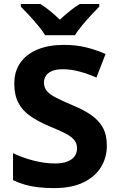

<svg xmlns="http://www.w3.org/2000/svg" viewBox="-20 -954 606 984"><path d="M527.6 -206.9Q527.6 -146.5 497.5 -97.4Q467.5 -48.4 407.5 -19.2Q347.6 10 257.4 10Q211.9 10 175.4 5.7Q138.9 1.4 107.7 -7.6Q76.4 -16.7 46.7 -30.7V-169.2Q96.2 -145.2 153 -130.7Q209.9 -116.2 261.4 -116.2Q299.7 -116.2 324.7 -125.9Q349.8 -135.7 362.3 -153.1Q374.8 -170.6 374.8 -193.4Q374.8 -218.6 361 -235.9Q347.2 -253.2 315.9 -269.7Q284.6 -286.3 230.6 -308Q174.5 -331.9 134.7 -359.6Q94.9 -387.3 74.1 -427.1Q53.3 -466.9 53.3 -525.5Q53.3 -589.8 85.3 -634Q117.4 -678.2 174.4 -701.1Q231.4 -724 306.3 -724Q372 -724 425.3 -710.3Q478.6 -696.5 521 -677.3L474.1 -556.4Q431.6 -575.4 387.5 -587.3Q343.4 -599.2 301.9 -599.2Q269.1 -599.2 247.6 -590.5Q226.1 -581.8 215.7 -566.2Q205.3 -550.6 205.3 -530.6Q205.3 -506.2 219.1 -488.9Q232.9 -471.6 264.7 -454.8Q296.6 -437.9 351.5 -414.7Q407.8 -391.7 447.1 -364.6Q486.3 -337.5 507 -300.2Q527.6 -262.9 527.6 -206.9ZM211.5 -773.6Q197.3 -796.6 175 -823.4Q152.7 -850.2 129 -875.9Q105.3 -901.6 86.7 -920V-933.6H187Q213 -917.2 237 -897.5Q261.1 -877.8 286.7 -853.2Q313.1 -877.8 338 -897.8Q362.9 -917.8 388.9 -933.6H488.8V-920Q471 -902.2 447.1 -876.5Q423.2 -850.8 400.7 -823.7Q378.2 -796.6 363.8 -773.6Z"/></svg>

Font: Noto Sans Meetei Mayek
Style: Regular
Weight: 400
Designer: Monotype Design Team and Neelakash Kshetrimayum
Foundry: Monotype Imaging Inc.
Version: Version 2.002